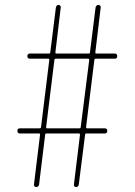

<svg xmlns="http://www.w3.org/2000/svg" viewBox="-20 -750 540 770"><path d="M198.2 -509.8 165 -240.2Q165 -235.4 168.9 -235.4H298.8Q303.7 -235.4 303.7 -240.2L337.9 -509.8Q337.9 -514.6 333 -514.6H204.1Q198.2 -514.6 198.2 -509.8ZM59.6 -214.8Q49.8 -214.8 49.8 -225.1Q49.8 -235.4 59.6 -235.4H138.7Q144.5 -235.4 144.5 -240.2L177.7 -509.8Q177.7 -514.6 173.8 -514.6H99.6Q89.8 -514.6 89.8 -524.9Q89.8 -535.2 99.6 -535.2H175.8Q181.6 -535.2 181.6 -540L204.1 -719.7Q206.1 -729.5 214.8 -730.5Q218.8 -730.5 221.7 -727.1Q224.6 -723.6 223.6 -719.7L202.1 -540Q202.1 -535.2 206.1 -535.2H335.9Q340.8 -535.2 340.8 -540L363.3 -719.7Q365.2 -729.5 375 -730.5Q378.9 -730.5 381.8 -727.1Q384.8 -723.6 383.8 -719.7L362.3 -540Q362.3 -535.2 366.2 -535.2H440.4Q450.2 -535.2 450.2 -524.9Q450.2 -514.6 440.4 -514.6H363.3Q358.4 -514.6 358.4 -509.8L325.2 -240.2Q325.2 -235.4 329.1 -235.4H400.4Q410.2 -235.4 410.2 -225.1Q410.2 -214.8 400.4 -214.8H326.2Q321.3 -214.8 321.3 -210L295.9 -9.8Q293.9 0 285.2 0Q281.2 0 278.3 -2.9Q275.4 -5.9 276.4 -9.8L300.8 -210Q300.8 -214.8 295.9 -214.8H167Q161.1 -214.8 161.1 -210L136.7 -9.8Q134.8 0 125 0Q121.1 0 118.2 -2.9Q115.2 -5.9 116.2 -9.8L140.6 -210Q140.6 -214.8 136.7 -214.8Z"/></svg>

Font: Rounded-X Mgen+ 2m thin
Style: Regular
Weight: 100
Designer: [Source Han Sans]
Ryoko NISHIZUKA  (kana & ideographs); Paul D. Hunt (Latin, Greek & Cyrillic); Wenlong ZHANG  (bopomofo
Version: Version 1.059.20150602